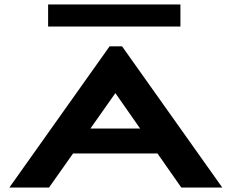

<svg xmlns="http://www.w3.org/2000/svg" viewBox="-20 -842 1040 862"><path d="M794 0 687 -153H308L200 0H22L472 -634H528L978 0ZM498 -424 386 -265H609ZM196 -723V-822H790V-723Z"/></svg>

Font: Inconsolata UltraExpanded Black
Style: Regular
Weight: 900
Width: 9
Monospace: yes
Designer: Raph Levien, Cyreal, Brenton Simpson
Foundry: Raph Levien, Cyreal, Google
Version: Version 3.001; ttfautohint (v1.8.2.53-6de2)